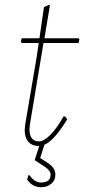

<svg xmlns="http://www.w3.org/2000/svg" viewBox="-20 -610 356 808"><path d="M72 -429 68 -433 71 -449H146L165 -580L187 -590L190 -587L167 -449H311L314 -445L311 -429H163L106 -87L104 -67Q104 -15 144 -15Q165 -15 192.5 -43Q220 -71 247 -120H254L263 -108Q208 -18 167 -1L149 55L180 75Q213 96 213 125Q213 149 195.5 163.5Q178 178 153 178Q116 178 94 145L100 127H104Q125 158 153 158Q193 158 193 125Q193 108 169 92L126 64L145 5Q84 3 84 -64L86 -86L133 -362L143 -429Z"/></svg>

Font: Alegreya Sans Thin
Style: Italic
Weight: 100
Italic angle: -7°
Designer: Juan Pablo del Peral
Foundry: Huerta Tipografica
Version: Version 2.007